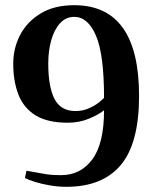

<svg xmlns="http://www.w3.org/2000/svg" viewBox="-20 -700 600 740"><path d="M236 20Q204 20 172 14.5Q140 9 114.5 1Q89 -7 76 -14L82 -42Q123 -35 144 -31Q165 -27 180 -26Q195 -25 216 -25Q291 -25 336 -86Q381 -147 381 -275Q360 -258 322.5 -242.5Q285 -227 241 -227Q163 -227 117 -255.5Q71 -284 51 -335.5Q31 -387 31 -455Q31 -514 57.5 -565Q84 -616 136.5 -648Q189 -680 266 -680Q516 -680 516 -330Q516 -148 445.5 -64Q375 20 236 20ZM271 -272Q301 -272 326 -284Q351 -296 366 -309Q381 -322 381 -323Q381 -490 350 -562.5Q319 -635 266 -635Q234 -635 211.5 -610.5Q189 -586 177.5 -545Q166 -504 166 -455Q166 -366 190 -319Q214 -272 271 -272Z"/></svg>

Font: El Messiri
Style: Bold
Weight: 700
Designer: Mohamed Gaber
Foundry: Kief Type Foundry
Version: Version 2.020; ttfautohint (v1.8.3)